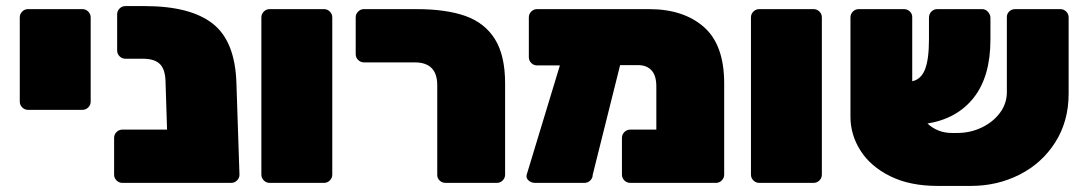

<svg xmlns="http://www.w3.org/2000/svg" viewBox="-20 -601 3573 631"><path d="M45 -267V-544Q45 -555 53 -563Q61 -571 72 -571H251Q262 -571 270 -563Q278 -555 278 -544V-267Q278 -256 270 -248Q262 -240 251 -240H72Q61 -240 53 -248Q45 -256 45 -267Z M767 -27Q767 -16 759 -8Q751 0 740 0H561H382Q371 0 363 -8Q355 -16 355 -27V-148Q355 -159 363 -167Q371 -175 382 -175H529L524 -333Q523 -374 505 -391Q487 -408 450 -408H392Q381 -408 373 -416Q365 -424 365 -435V-554Q365 -565 373 -573Q381 -581 392 -581H455Q606 -581 679.5 -523Q753 -465 757 -327Z M839 -27V-544Q839 -555 847 -563Q855 -571 866 -571H1045Q1056 -571 1064 -563Q1072 -555 1072 -544V-27Q1072 -16 1064 -8Q1056 0 1045 0H866Q855 0 847 -8Q839 -16 839 -27Z M1417 -26V-321Q1417 -396 1343 -396H1176Q1165 -396 1157 -404Q1149 -412 1149 -423V-544Q1149 -555 1157 -563Q1165 -571 1176 -571H1349Q1446 -571 1509.5 -548.5Q1573 -526 1606.5 -472.5Q1640 -419 1640 -327V-27Q1640 -16 1632 -8Q1624 0 1613 0H1444Q1433 0 1425 -7.5Q1417 -15 1417 -26Z M2360 -327V-27Q2360 -16 2352 -8Q2344 0 2333 0H2051Q2040 0 2032 -8Q2024 -16 2024 -27V-148Q2024 -159 2032 -167Q2040 -175 2051 -175H2137V-317Q2137 -353 2121 -370Q2105 -387 2077 -387H2018L1928 -27Q1928 -16 1920 -8Q1912 0 1901 0H1738Q1726 0 1717 -8Q1708 -16 1711 -27L1820 -386H1745Q1734 -386 1726 -394Q1718 -402 1718 -413V-544Q1718 -555 1726 -563Q1734 -571 1745 -571H2113Q2226 -571 2293 -512.5Q2360 -454 2360 -327Z M2448 -27V-544Q2448 -555 2456 -563Q2464 -571 2475 -571H2654Q2665 -571 2673 -563Q2681 -555 2681 -544V-27Q2681 -16 2673 -8Q2665 0 2654 0H2475Q2464 0 2456 -8Q2448 -16 2448 -27Z M3492 -544V-293Q3492 -203 3448.5 -134Q3405 -65 3331.5 -27.5Q3258 10 3171 10H3061Q2970 10 2905.5 -22Q2841 -54 2808 -106Q2775 -158 2775 -217V-544Q2775 -555 2783 -563Q2791 -571 2802 -571H2951Q2962 -571 2970 -563.5Q2978 -556 2978 -545V-335V-334Q3007 -340 3020 -373Q3033 -406 3033 -471V-542Q3033 -555 3041 -563Q3049 -571 3060 -571H3208Q3219 -571 3227 -562Q3235 -553 3235 -542V-471Q3235 -350 3180.5 -280.5Q3126 -211 3028 -195Q3062 -164 3108 -164H3126Q3169 -164 3206.5 -182Q3244 -200 3266.5 -230.5Q3289 -261 3289 -298V-545Q3289 -556 3297 -563.5Q3305 -571 3316 -571H3465Q3476 -571 3484 -563Q3492 -555 3492 -544Z"/></svg>

Font: Rubik
Style: Regular
Weight: 900
Designer: Hubert & Fischer
Foundry: Hubert & Fischer
Version: Version 1.100